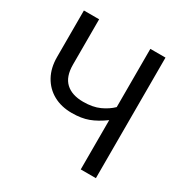

<svg xmlns="http://www.w3.org/2000/svg" viewBox="-163 -840 940 974"><g transform="rotate(30 307.5 -353.0)"><path d="M141 -706.2V-441Q141 -370.3 177.2 -336.7Q213.3 -303.1 279.5 -303.1Q335.9 -303.1 375.1 -321Q414.4 -339 441 -365.1V-706.2H529.7V0H441V-288.7Q395.4 -255.4 354.6 -240.3Q313.8 -225.1 257.9 -225.1Q195.9 -225.1 149.7 -250.8Q103.6 -276.4 77.7 -323.3Q51.8 -370.3 51.8 -433.3V-706.2Z"/></g></svg>

Font: FiraCode Nerd Font
Style: Regular
Weight: 400
Designer: Carrois Corporate, Edenspiekermann AG, Nikita Prokopov
Foundry: Carrois Corporate, Edenspiekermann AG, Nikita Prokopov
Version: Version 6.002;Nerd Fonts 3.4.0